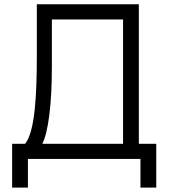

<svg xmlns="http://www.w3.org/2000/svg" viewBox="-20 -740 788 894"><path d="M36.5 133.5H110V0H634V133.5H707.5V-70.5H626.5V-720H151.5V-482.5C151.5 -298 143 -127.5 97 -70.5H36.5ZM177 -70.5C205 -124 221.5 -257.5 221.5 -425.5V-649.5H553V-70.5Z"/></svg>

Font: Vela Sans
Style: Regular
Weight: 400
Designer: Principal design: Mikhail Sharanda - project Manrope.
Design modification: Ravid Balaliev
Foundry: Mikhail Sharanda
Version: Version 1.001